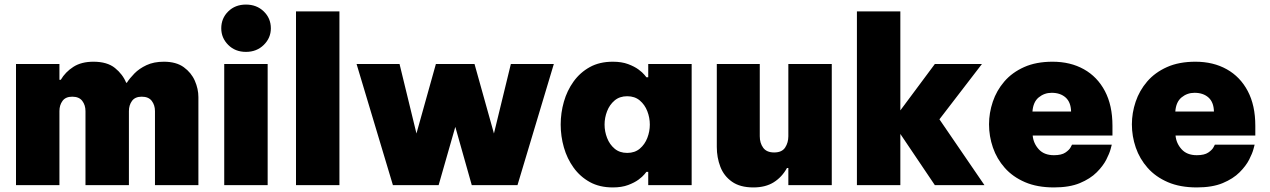

<svg xmlns="http://www.w3.org/2000/svg" viewBox="-20 -810 5557 840"><path d="M50 0V-530H240V-461H246Q266 -495 301 -517.5Q336 -540 389 -540Q449 -540 483 -512.5Q517 -485 532 -448H535Q547 -467 568 -488.5Q589 -510 621 -525Q653 -540 697 -540Q751 -540 784 -516Q817 -492 832.5 -456.5Q848 -421 848 -385V0H658V-324Q658 -350 644 -368.5Q630 -387 600 -387Q571 -387 557.5 -368.5Q544 -350 544 -324V0H354V-324Q354 -350 340 -368.5Q326 -387 296 -387Q267 -387 253.5 -368.5Q240 -350 240 -324V0Z M1056 -583Q1009 -583 978.5 -613.5Q948 -644 948 -686Q948 -730 978.5 -760Q1009 -790 1056 -790Q1103 -790 1134 -760Q1165 -730 1165 -686Q1165 -644 1134 -613.5Q1103 -583 1056 -583ZM961 0V-530H1151V0Z M1275 0V-760H1465V0Z M1699 0 1540 -530H1728L1802 -226L1887 -530H2056L2141 -226L2215 -530H2403L2244 0H2044L1972 -255L1899 0Z M2661 -540Q2700 -540 2728 -529.5Q2756 -519 2773.5 -506Q2791 -493 2799.5 -482.5Q2808 -472 2808 -472H2816V-530H3006V0H2816V-58H2808Q2808 -58 2799.5 -47.5Q2791 -37 2773.5 -24Q2756 -11 2728 -0.5Q2700 10 2661 10Q2603 10 2560.5 -13.5Q2518 -37 2489.5 -76.5Q2461 -116 2447 -165Q2433 -214 2433 -265Q2433 -316 2447 -365Q2461 -414 2489.5 -453.5Q2518 -493 2560.5 -516.5Q2603 -540 2661 -540ZM2724 -389Q2691 -389 2669 -370.5Q2647 -352 2636 -323.5Q2625 -295 2625 -265Q2625 -235 2636 -206.5Q2647 -178 2669 -159.5Q2691 -141 2724 -141Q2757 -141 2779 -159.5Q2801 -178 2812 -206.5Q2823 -235 2823 -265Q2823 -295 2812 -323.5Q2801 -352 2779 -370.5Q2757 -389 2724 -389Z M3276 10Q3218 10 3182.5 -15Q3147 -40 3131.5 -80.5Q3116 -121 3116 -167V-530H3304V-214Q3304 -184 3319 -163.5Q3334 -143 3367 -143Q3401 -143 3415 -164.5Q3429 -186 3429 -214V-530H3619V0H3429V-75H3423Q3401 -35 3365 -12.5Q3329 10 3276 10Z M3729 0V-760H3919V-327L4070 -530H4276L4090 -288L4287 0H4070L3919 -224V0Z M4591 10Q4518 10 4464.5 -13Q4411 -36 4376 -75.5Q4341 -115 4324 -164.5Q4307 -214 4307 -266Q4307 -316 4323.5 -365Q4340 -414 4374 -453.5Q4408 -493 4460.5 -516.5Q4513 -540 4585 -540Q4663 -540 4722 -507Q4781 -474 4814 -411.5Q4847 -349 4847 -260V-217H4498Q4501 -183 4524.5 -157Q4548 -131 4591 -131Q4624 -131 4641 -142.5Q4658 -154 4664 -165.5Q4670 -177 4670 -177H4844Q4844 -177 4839 -158Q4834 -139 4820 -111.5Q4806 -84 4778 -56Q4750 -28 4704.5 -9Q4659 10 4591 10ZM4497 -322H4666Q4665 -363 4642 -383.5Q4619 -404 4581 -404Q4549 -404 4524.5 -384Q4500 -364 4497 -322Z M5216 10Q5143 10 5089.5 -13Q5036 -36 5001 -75.5Q4966 -115 4949 -164.5Q4932 -214 4932 -266Q4932 -316 4948.5 -365Q4965 -414 4999 -453.5Q5033 -493 5085.5 -516.5Q5138 -540 5210 -540Q5288 -540 5347 -507Q5406 -474 5439 -411.5Q5472 -349 5472 -260V-217H5123Q5126 -183 5149.5 -157Q5173 -131 5216 -131Q5249 -131 5266 -142.5Q5283 -154 5289 -165.5Q5295 -177 5295 -177H5469Q5469 -177 5464 -158Q5459 -139 5445 -111.5Q5431 -84 5403 -56Q5375 -28 5329.5 -9Q5284 10 5216 10ZM5122 -322H5291Q5290 -363 5267 -383.5Q5244 -404 5206 -404Q5174 -404 5149.5 -384Q5125 -364 5122 -322Z"/></svg>

Font: Be Vietnam Pro Black
Style: Regular
Weight: 900
Designer: Lam Bao, Tony Le, Vietanh Nguyen
Foundry: Yellow Type Foundry
Version: Version 1.002; ttfautohint (v1.8.3)